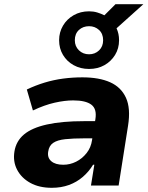

<svg xmlns="http://www.w3.org/2000/svg" viewBox="-20 -885 704 916"><path d="M227 11Q167 11 124.5 -12.5Q82 -36 61.5 -75.5Q41 -115 49 -163Q57 -212 94.5 -243.5Q132 -275 203.5 -291Q275 -307 382 -307H455L443 -225H382Q329 -225 291.5 -221Q254 -217 234 -203.5Q214 -190 210 -162Q205 -133 224.5 -116Q244 -99 282 -99Q314 -99 343 -113.5Q372 -128 393 -154.5Q414 -181 419 -216L435 -316Q443 -365 416 -385.5Q389 -406 329 -406Q289 -406 240.5 -395Q192 -384 137 -358L108 -458Q150 -478 193 -491Q236 -504 281 -510Q326 -516 373 -516Q453 -516 505.5 -492.5Q558 -469 581 -418.5Q604 -368 591 -286L546 0H414L430 -99H424Q404 -66 375 -41Q346 -16 309 -2.5Q272 11 227 11ZM405 -556Q364 -556 331.5 -574Q299 -592 280.5 -623Q262 -654 262 -693Q262 -731 280.5 -762.5Q299 -794 331.5 -812.5Q364 -831 405 -831Q426 -831 444 -825.5Q462 -820 478 -812L531 -865H664L536 -750Q542 -737 545 -723Q548 -709 548 -693Q548 -654 529 -623Q510 -592 478 -574Q446 -556 405 -556ZM405 -626Q433 -626 452.5 -644.5Q472 -663 472 -693Q472 -724 452.5 -742Q433 -760 405 -760Q376 -760 356.5 -742Q337 -724 337 -693Q337 -664 356.5 -645Q376 -626 405 -626Z"/></svg>

Font: Nunito Sans 6pt ExtraBold
Style: Italic
Weight: 800
Italic angle: -9°
Version: Version 3.101;gftools[0.9.27]